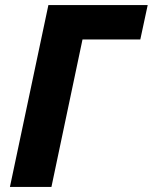

<svg xmlns="http://www.w3.org/2000/svg" viewBox="-20 -734 600 754"><path d="M19 0 170 -714H560L531 -579H304L182 0Z"/></svg>

Font: Noto Sans Display Extra
Style: Italic
Weight: 800
Italic angle: -12°
Designer: Monotype Design Team
Foundry: Monotype Imaging Inc.
Version: Version 1.900